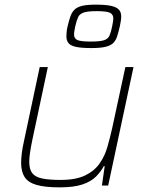

<svg xmlns="http://www.w3.org/2000/svg" viewBox="-20 -799 644 827"><path d="M237 8Q174 8 137.5 -2.5Q101 -13 86 -36.5Q71 -60 71 -97Q71 -117 74 -140Q77 -163 83 -190L151 -510H186L119 -195Q113 -166 109.5 -142.5Q106 -119 106 -102Q106 -69 119.5 -52.5Q133 -36 162.5 -30Q192 -24 241 -24Q307 -24 347 -43.5Q387 -63 409.5 -95.5Q432 -128 443 -167.5Q454 -207 463 -246L520 -510H555L446 0H419L431 -83H427Q414 -59 393 -38Q372 -17 335 -4.5Q298 8 237 8ZM374 -592Q331 -592 307.5 -597Q284 -602 275 -613.5Q266 -625 266 -642Q266 -651 267 -661.5Q268 -672 271 -685Q277 -711 283.5 -729Q290 -747 301.5 -758Q313 -769 334.5 -774Q356 -779 393 -779Q436 -779 459.5 -773.5Q483 -768 492.5 -757Q502 -746 502 -729Q502 -719 500.5 -709Q499 -699 496 -685Q490 -659 484 -641Q478 -623 466.5 -612.5Q455 -602 433 -597Q411 -592 374 -592ZM370 -620Q410 -620 427.5 -625.5Q445 -631 451.5 -645.5Q458 -660 463 -685Q465 -696 466.5 -704.5Q468 -713 468 -720Q468 -737 453.5 -744Q439 -751 397 -751Q358 -751 340.5 -745Q323 -739 316.5 -725Q310 -711 304 -685Q302 -675 300.5 -666Q299 -657 299 -650Q299 -633 313.5 -626.5Q328 -620 370 -620Z"/></svg>

Font: Saira Thin Thin
Style: Italic
Weight: 250
Italic angle: -12°
Version: Version 1.101